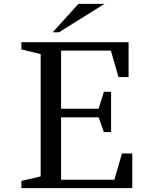

<svg xmlns="http://www.w3.org/2000/svg" viewBox="-20 -967 740 987"><path d="M90 -750H641V-571H589L550 -707H294V-408H487L514 -495H551V-288H514L487 -364H294V-43H568L607 -178H660V0H90V-37L189 -60V-689L90 -713ZM283 -801H251L383 -947H517Z"/></svg>

Font: Ledger
Style: Regular
Weight: 400
Designer: Denis Masharov
Foundry: Denis Masharov
Version: 1.001